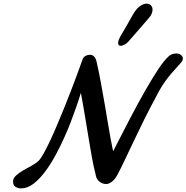

<svg xmlns="http://www.w3.org/2000/svg" viewBox="-20 -1010 1039 1070"><path d="M98.1 40Q81.5 40 67.1 31.7Q52.7 23.4 52.7 1Q52.7 -16.6 69.6 -32Q86.4 -47.4 110.8 -61.3Q135.3 -75.2 158.7 -88.1Q182.1 -101.1 195.3 -114.3Q207 -125.5 223.1 -154.5Q239.3 -183.6 258.3 -223.6Q276.9 -263.2 297.1 -310.8Q317.4 -358.4 336.9 -406.7Q356.4 -455.1 374.3 -501.2Q392.1 -547.4 405.8 -584.5Q420.9 -625 429 -647.9Q437 -670.9 439 -675.8Q443.8 -690.4 454.8 -697.3Q465.8 -704.1 478 -704.6Q478 -704.6 478.5 -704.6H478Q478 -704.6 477.5 -704.1L481 -704.6H483.9Q494.6 -704.6 505.1 -694.1Q515.6 -683.6 520 -657.7Q531.7 -607.4 543.2 -543.7Q554.7 -480 566.4 -413.1Q573.2 -373 580.8 -326.9Q588.4 -280.8 596.2 -238.5Q604 -196.3 610.4 -167Q659.7 -264.2 705.3 -351.1Q751 -438 790.5 -507.3Q830.1 -576.2 862.3 -624.8Q894.5 -673.3 918 -694.3Q928.2 -704.1 939.5 -708Q950.7 -711.9 961.4 -711.9Q977.1 -711.9 988 -704.1Q999 -696.3 999 -684.1Q999 -671.9 988.8 -661.1Q968.8 -638.2 951.4 -619.1Q934.1 -600.1 917 -578.6Q900.4 -557.6 883.3 -531Q866.2 -504.4 848.1 -467.8Q814 -404.8 783.7 -343.8Q753.4 -282.7 722.7 -217.8Q695.3 -160.2 673.3 -113.8Q651.4 -67.4 638.7 -44.4Q624.5 -14.2 606.2 0.5Q587.9 15.1 572.8 15.6H569.3Q549.8 14.6 533 1.2Q516.1 -12.2 512.2 -40.5Q500.5 -86.4 492.4 -132.1Q484.4 -177.7 476.1 -226.6Q466.8 -281.7 456.5 -345.2Q446.3 -408.7 430.7 -492.7Q409.2 -420.4 374 -329.1Q338.9 -237.8 293.9 -153.3Q264.6 -97.7 232.4 -54.7Q200.2 -11.7 166.5 14.2Q131.8 40 98.1 40ZM653.3 -754.9Q638.2 -754.9 638.2 -770.5Q638.2 -784.7 653.3 -811.5L689 -872.6L723.6 -933.6Q742.2 -964.4 761.7 -977.1Q781.2 -989.7 796.9 -989.7Q811.5 -989.7 820.8 -980.5Q830.1 -971.2 830.1 -956.1Q830.1 -946.3 825.7 -934.6Q821.3 -922.9 810.1 -910.2L757.3 -849.1L704.1 -788.1Q691.4 -771.5 677.2 -763.2Q663.1 -754.9 653.3 -754.9Z"/></svg>

Font: Damion
Style: Regular
Weight: 400
Designer: Vernon Adams
Foundry: Vernon Adams
Version: Version 1.100; ttfautohint (v1.8.4.7-5d5b)